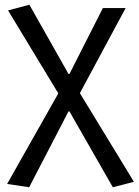

<svg xmlns="http://www.w3.org/2000/svg" viewBox="-20 -577 585 810"><path d="M103 213 269 -107H273L456 213L545 190L317 -184L510 -543H414L273 -265H269L104 -557L14 -533L226 -183L10 199Z"/></svg>

Font: Noto Sans Japanese Regular
Style: Regular
Weight: 400
Designer: Ryoko NISHIZUKA (kana & ideographs); Paul D. Hunt (Latin, Greek & Cyrillic); Wenlong ZHANG (bopomofo); Sandoll Communica
Foundry: Adobe Systems Incorporated
Version: Version 1.000;PS 1;hotconv 1.0.78;makeotf.lib2.5.61930